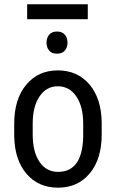

<svg xmlns="http://www.w3.org/2000/svg" viewBox="-20 -867 542 897"><path d="M46.4 -288.6Q46.4 -403.8 102.3 -470.9Q158.2 -538.1 250 -538.1Q341.8 -538.1 397.7 -472.7Q453.6 -407.2 455.1 -294.4V-238.8Q455.1 -124 399.4 -57.1Q343.8 9.8 251 9.8Q159.2 9.8 103.8 -55.2Q48.3 -120.1 46.4 -231ZM132.8 -238.8Q132.8 -157.2 164.8 -110.6Q196.8 -64 251 -64Q365.2 -64 368.7 -229V-288.6Q368.7 -369.6 336.4 -416.7Q304.2 -463.9 250 -463.9Q196.8 -463.9 164.8 -416.7Q132.8 -369.6 132.8 -289.1ZM197.3 -667.5Q197.3 -689.5 209.5 -704.6Q221.7 -719.7 246.1 -719.7Q271 -719.7 283.2 -704.6Q295.4 -689.5 295.4 -667.5Q295.4 -645.5 283.2 -630.9Q271 -616.2 246.1 -616.2Q221.7 -616.2 209.5 -630.9Q197.3 -645.5 197.3 -667.5ZM390.1 -777.3H106.9V-847.2H390.1Z"/></svg>

Font: Roboto Condensed
Style: Regular
Weight: 400
Designer: Google
Version: Version 2.001047; 2015